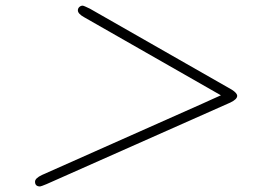

<svg xmlns="http://www.w3.org/2000/svg" viewBox="-20 -592 925 685"><path d="M105 56.2Q105 43.9 129.9 32.2L704.1 -223.1Q713.9 -228 735.8 -237.5Q757.8 -247.1 768.1 -252L279.8 -530.8Q257.8 -543 257.8 -555.2Q257.8 -562 262.9 -566.9Q268.1 -571.8 274.9 -571.8Q278.8 -571.8 300.8 -561L807.1 -272Q826.2 -259.8 826.2 -250Q826.2 -237.8 801.8 -226.1L146 64.9Q127 72.8 123 73.2Q105 73.2 105 56.2Z"/></svg>

Font: CMU Serif
Style: BoldItalic
Weight: 700
Italic angle: -14.04°
Version: Version 0.7.0